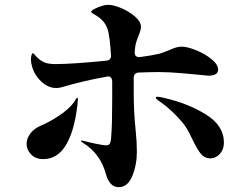

<svg xmlns="http://www.w3.org/2000/svg" viewBox="-20 -771 1040 794"><path d="M533 -449V-389Q533 -306 541 -232Q546 -185 546 -143Q546 -89 527 -43Q508 3 471 3Q450 3 437 -12.5Q424 -28 418 -51Q395 -137 322 -181Q315 -185 315 -188Q315 -190 318 -190L324 -189Q344 -183 376.5 -176.5Q409 -170 417 -170Q431 -170 434.5 -177.5Q438 -185 439 -195Q440 -205 440 -209Q444 -255 444 -358V-435Q442 -459 421 -454Q321 -436 234 -410Q223 -407 213 -407Q179 -407 150.5 -434Q122 -461 112 -498Q110 -505 109 -512.5Q108 -520 108 -524Q108 -537 110.5 -544Q113 -551 116 -551Q118 -551 122 -546.5Q126 -542 131 -536Q147 -520 163.5 -513Q180 -506 210 -506Q277 -506 419 -520Q441 -522 439 -543Q434 -626 424 -653Q412 -685 382 -704Q375 -709 366 -714Q357 -719 357 -722Q357 -729 383.5 -740Q410 -751 427 -751Q450 -751 482.5 -737Q515 -723 539 -702Q563 -681 563 -660Q563 -650 558.5 -638Q554 -626 553 -623Q546 -607 541 -588Q539 -579 537 -556V-554Q537 -543 543 -538.5Q549 -534 559 -535Q605 -541 640 -549Q662 -556 680 -564Q696 -571 707.5 -574.5Q719 -578 732 -578Q754 -578 790.5 -563.5Q827 -549 854.5 -526.5Q882 -504 882 -483Q882 -458 841 -458L800 -462Q791 -463 735 -468Q679 -473 637 -473Q609 -473 553 -471Q533 -469 533 -449ZM906 -181Q906 -153 889 -134.5Q872 -116 851 -116Q826 -116 810.5 -135Q795 -154 776 -194Q774 -198 762 -222Q750 -246 734 -265Q714 -289 690.5 -311Q667 -333 648 -346Q645 -348 634.5 -355.5Q624 -363 624 -367Q624 -371 631 -371Q639 -371 659 -366Q756 -344 831 -298Q906 -252 906 -181ZM302 -359 300 -335Q287 -227 252 -170Q217 -113 159 -113Q127 -113 108.5 -132.5Q90 -152 90 -176Q90 -199 106 -219.5Q122 -240 148 -251Q184 -266 224 -292.5Q264 -319 285 -347Q290 -354 293.5 -360.5Q297 -367 300 -367Q302 -367 302 -359Z"/></svg>

Font: Shippori Mincho B1 ExtraBold
Style: Regular
Weight: 800
Designer: FONTDASU
Foundry: FONTDASU / Google Inc. / but / Adobe
Version: Version 3.110; ttfautohint (v1.8.3)